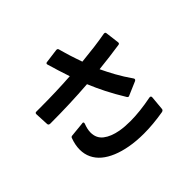

<svg xmlns="http://www.w3.org/2000/svg" viewBox="-190 -1072 1380 1380"><g transform="rotate(-45 500.0 -382.5)"><path d="M663 -213Q655 -213 651 -221Q605 -296 572.5 -360.5Q540 -425 514 -488Q420 -481 324 -477.5Q228 -474 128 -474Q110 -474 109 -488L104 -591V-593Q104 -606 117 -606H153Q234 -606 312.5 -608.5Q391 -611 467 -616Q453 -657 438.5 -703.5Q424 -750 413 -788Q412 -790 412 -793Q412 -803 424 -804L531 -818H534Q545 -818 548 -807Q553 -789 559.5 -766.5Q566 -744 573.5 -719.5Q581 -695 589.5 -671Q598 -647 605 -626Q676 -633 739 -641Q802 -649 856 -659H860Q871 -659 872 -647L885 -543V-540Q885 -530 875 -528Q821 -520 766.5 -513Q712 -506 654 -500Q677 -451 707.5 -395.5Q738 -340 780 -280Q783 -276 783 -271Q783 -265 775 -260L670 -215Q668 -213 663 -213ZM552 53Q475 53 410 41Q349 30 299.5 9.5Q250 -11 215.5 -40Q181 -69 162.5 -107.5Q144 -146 144 -192Q144 -239 163 -290Q166 -301 178 -302L290 -313Q291 -314 293 -314Q307 -314 302 -298Q286 -257 286 -224Q286 -166 328.5 -133Q371 -100 443 -87Q466 -83 491.5 -81Q517 -79 546 -79Q643 -79 764 -103H768Q779 -103 779 -90L769 20Q767 32 752 35Q646 53 552 53Z"/></g></svg>

Font: LINE Seed JP_TTF Bold
Style: Regular
Weight: 700
Designer: LINE & Fontrix & Fontworks
Version: Version 1.009